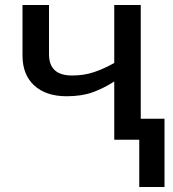

<svg xmlns="http://www.w3.org/2000/svg" viewBox="-20 -559 692 768"><path d="M543 -539V-84H638V189H537V0H437V-233Q395 -206 351 -190Q307 -174 247 -174Q164 -174 117 -217Q70 -260 70 -337V-539H176V-342Q176 -257 268 -257Q316 -257 356 -270.5Q396 -284 437 -307V-539Z"/></svg>

Font: Noto Sans Medium
Style: Regular
Weight: 500
Designer: Monotype Design Team
Foundry: Monotype Imaging Inc.
Version: Version 2.007